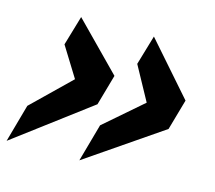

<svg xmlns="http://www.w3.org/2000/svg" viewBox="-92 -589 786 701"><g transform="rotate(15 300.5 -238.5)"><path d="M580 -296 547 -180 262 15 302 -128 445 -252 375 -380 408 -492ZM306 -316 273 -200 -13 15 27 -128 170 -267 100 -380 133 -492Z"/></g></svg>

Font: Intel One Mono
Style: Bold Italic
Weight: 700
Italic angle: -16°
Monospace: yes
Designer: Fred Shallcrass
Foundry: Frere-Jones Type LLC
Version: Version 1.400;hotconv 1.1.0;makeotfexe 2.6.0;FJTRelease1.4